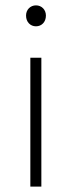

<svg xmlns="http://www.w3.org/2000/svg" viewBox="-20 -695 267 715"><path d="M93 0H134V-480H93ZM114 -597C135 -597 151 -613 151 -637C151 -659 135 -675 114 -675C93 -675 77 -659 77 -637C77 -613 93 -597 114 -597Z"/></svg>

Font: Source Sans Pro Light
Style: Regular
Weight: 300
Designer: Paul D. Hunt
Foundry: Adobe Systems Incorporated
Version: Version 3.006;hotconv 1.0.111;makeotfexe 2.5.65597